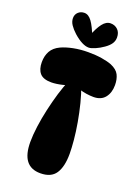

<svg xmlns="http://www.w3.org/2000/svg" viewBox="-174 -1012 799 1094"><g transform="rotate(20 226.0 -465.5)"><path d="M238 -735Q285 -735 321.5 -729Q358 -723 381 -714Q419 -698 432 -672Q445 -646 445 -610Q445 -564 421.5 -534.5Q398 -505 352 -505Q332 -505 308.5 -508.5Q285 -512 261 -520L264 -545Q281 -501 294.5 -447.5Q308 -394 317.5 -339.5Q327 -285 331.5 -236.5Q336 -188 336 -154Q336 -76 308.5 -34.5Q281 7 216 7Q159 7 130.5 -30Q102 -67 102 -142Q102 -183 109 -235.5Q116 -288 128.5 -343.5Q141 -399 156.5 -451Q172 -503 190 -542L197 -520Q184 -515 166 -510.5Q148 -506 130 -503.5Q112 -501 98 -501Q49 -501 28.5 -524.5Q8 -548 8 -591Q8 -630 24 -658.5Q40 -687 76 -704Q106 -718 148.5 -726.5Q191 -735 238 -735ZM230 -760Q211 -760 187.5 -772Q164 -784 137 -808Q115 -828 102 -847.5Q89 -867 89 -888Q89 -910 104 -924Q119 -938 141 -938Q166 -938 186.5 -910Q207 -882 231 -820L214 -829Q232 -877 253.5 -905Q275 -933 302 -933Q328 -933 345.5 -916Q363 -899 363 -869Q363 -848 351.5 -831Q340 -814 317 -798Q293 -781 268.5 -770.5Q244 -760 230 -760Z"/></g></svg>

Font: DynaPuff Condensed SemiBold
Style: Regular
Weight: 600
Width: 3
Designer: Toshi Omagari, Jennifer Daniel
Foundry: Google Fonts
Version: Version 2.000